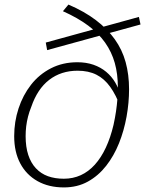

<svg xmlns="http://www.w3.org/2000/svg" viewBox="-20 -807 634 839"><path d="M180 -621 587 -733 594 -700 186 -588ZM507 -390V-338Q487 -392 461.5 -427.5Q436 -463 401.5 -480.5Q367 -498 319 -498Q283 -498 252 -488Q221 -478 195 -458Q169 -438 149.5 -408.5Q130 -379 117 -341Q108 -319 102.5 -297.5Q97 -276 94.5 -255Q92 -234 92 -212Q92 -165 103.5 -130Q115 -95 137 -71.5Q159 -48 189.5 -37Q220 -26 259 -26Q299 -26 333 -41.5Q367 -57 394.5 -87.5Q422 -118 442.5 -162Q463 -206 476 -261Q483 -293 487 -320.5Q491 -348 493 -374Q495 -400 495 -426Q495 -484 481.5 -532Q468 -580 439.5 -620.5Q411 -661 365.5 -695Q320 -729 255 -758L279 -787Q349 -757 399 -719Q449 -681 481.5 -635.5Q514 -590 529 -535.5Q544 -481 544 -417Q544 -358 533 -297Q522 -236 500 -181Q478 -126 444 -82.5Q410 -39 364 -13.5Q318 12 259 12Q193 12 144 -15.5Q95 -43 68.5 -93Q42 -143 42 -212Q42 -275 61 -333Q80 -391 115.5 -436.5Q151 -482 202.5 -508.5Q254 -535 318 -535Q357 -535 388.5 -524Q420 -513 444 -493Q468 -473 483.5 -446.5Q499 -420 507 -390Z"/></svg>

Font: Roboto Serif Thin
Style: Italic
Weight: 250
Italic angle: -10°
Version: Version 1.007